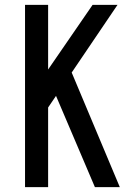

<svg xmlns="http://www.w3.org/2000/svg" viewBox="-20 -770 534 790"><path d="M370.5 0 210.5 -375.5 168 -313V-469.5L361 -750H463.5L275 -471.5L473 0ZM83 0V-750H178V0Z"/></svg>

Font: Mohave Light Medium
Style: Regular
Weight: 500
Version: Version 2.003